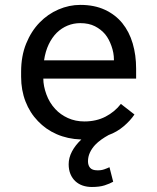

<svg xmlns="http://www.w3.org/2000/svg" viewBox="-20 -558 640 781"><path d="M65.9 -245.6Q65.9 -191.4 83.7 -145.3Q101.6 -99.1 134.3 -65.4Q166 -31.7 210.4 -12.2Q254.9 7.3 308.6 9.3Q309.1 9.3 309.8 9.3Q310.5 9.3 311 9.3Q286.1 32.7 272.7 58.3Q259.3 84 259.3 109.9Q259.3 132.8 266.6 150.1Q273.9 167.5 286.6 179.2Q299.3 190.9 316.4 196.8Q333.5 202.6 353.5 202.6Q385.3 202.6 406 195.8Q426.8 189 440.4 181.2L425.3 122.1Q417.5 126 404.5 130.6Q391.6 135.3 376 134.8Q355.5 134.8 346.7 124.8Q337.9 114.7 337.9 98.1Q337.9 79.6 345.7 62.7Q353.5 45.9 367.2 31.2Q377.9 20 391.8 10Q405.8 0 421.9 -8.8Q455.6 -21 482.9 -44.2Q510.3 -67.4 526.9 -92.3L471.7 -135.3Q446.8 -103 409.2 -83.5Q371.6 -64 323.2 -64Q286.6 -64 256.1 -77.9Q225.6 -91.8 204.6 -114.7Q180.7 -140.6 168.5 -174.6Q156.2 -208.5 156.2 -237.8V-238.3H533.7V-278.8Q533.7 -334 519.8 -381.3Q505.9 -428.7 477.5 -463.9Q449.2 -498.5 406.5 -518.3Q363.8 -538.1 306.6 -538.1Q261.2 -538.1 218 -519.5Q174.8 -501 141.1 -466.3Q106.9 -431.2 86.4 -380.6Q65.9 -330.1 65.9 -266.1ZM306.6 -463.9Q341.3 -463.9 366.2 -451.2Q391.1 -438.5 408.2 -418Q423.3 -399.4 433.3 -371.1Q443.4 -342.8 443.4 -315.9V-312.5H159.2Q164.6 -349.1 178 -377.2Q191.4 -405.3 210.9 -424.8Q230.5 -443.8 254.9 -453.9Q279.3 -463.9 306.6 -463.9Z"/></svg>

Font: RobotoMono Nerd Font
Style: Regular
Weight: 400
Monospace: yes
Designer: Google
Version: Version 3.000;Nerd Fonts 3.2.1